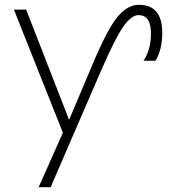

<svg xmlns="http://www.w3.org/2000/svg" viewBox="-20 -560 704 800"><path d="M269 -63 364 -288Q427 -438 469 -489Q511 -540 559 -540Q656 -540 656 -423Q656 -354 628 -307H578Q609 -353 609 -421Q609 -497 557 -497Q528 -497 495 -451Q462 -405 403 -270L191 220H141L242 -7L38 -520H89L267 -63Z"/></svg>

Font: M PLUS 1p Light
Style: Regular
Weight: 300
Version: Version 1.061